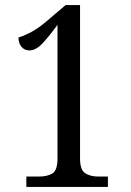

<svg xmlns="http://www.w3.org/2000/svg" viewBox="-20 -738 517 758"><path d="M84 0V-41H135Q166 -41 186.5 -53Q207 -65 207 -113V-640Q175 -596 148.5 -567.5Q122 -539 96 -539Q77 -539 65 -553Q53 -567 53 -590Q79 -598 108 -614Q137 -630 179 -667L239 -718H296V-113Q296 -67 316.5 -54Q337 -41 368 -41H406V0Z"/></svg>

Font: Noto Serif Tamil Condensed
Style: Regular
Weight: 400
Width: 3
Designer: Indian Type Foundry, Tom Grace, and the Monotype Design Team
Foundry: Monotype Imaging Inc.
Version: Version 2.004